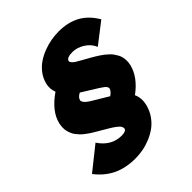

<svg xmlns="http://www.w3.org/2000/svg" viewBox="-286 -988 1358 1358"><g transform="rotate(-45 393.0 -309.0)"><path d="M498 -276.9Q501 -291 487.8 -304.2Q479.5 -312.5 467.8 -319.8Q463.4 -323.2 455.1 -328.6Q446.8 -334 443.8 -335.9L329.1 -407.2Q296.9 -391.1 292 -367.2Q289.6 -358.4 299.8 -344Q310.1 -329.6 337.9 -312L462.9 -236.8Q492.2 -256.3 498 -276.9ZM719.2 -291Q695.8 -194.8 591.8 -118.2Q613.8 -69.8 599.1 -11.2Q587.9 33.7 562.3 70.3Q536.6 106.9 504.2 130.6Q471.7 154.3 432.1 170.7Q392.6 187 354.5 194.1Q316.4 201.2 278.8 201.2Q181.2 201.2 108.9 166.3Q36.6 131.3 -17.1 61L157.2 -78.1Q221.2 18.1 324.2 18.1Q368.2 18.1 373 -4.9Q374 -9.3 370.6 -18.3Q367.2 -27.3 362.8 -32.2Q344.7 -52.7 300.8 -79.1Q283.7 -89.4 248.3 -110.1Q212.9 -130.9 195.8 -141.1Q181.6 -149.9 170.2 -157.7Q158.7 -165.5 144.8 -176.3Q130.9 -187 120.1 -198.2Q109.4 -209.5 98.9 -222.9Q88.4 -236.3 82 -251.2Q75.7 -266.1 71.5 -282.7Q67.4 -299.3 67.9 -318.4Q68.4 -337.4 73.2 -357.9Q96.2 -453.6 211.9 -533.2Q195.3 -574.2 206.1 -620.1Q216.3 -661.6 241.9 -695.6Q267.6 -729.5 300.5 -752Q333.5 -774.4 373.5 -789.8Q413.6 -805.2 452.6 -812Q491.7 -818.8 529.8 -818.8Q620.1 -818.8 687.7 -782.7Q755.4 -746.6 803.2 -666L647.9 -545.9Q627.4 -592.8 583.5 -619.9Q539.6 -647 496.1 -647Q438 -647 431.2 -621.1Q428.2 -607.4 453.1 -587.9Q455.6 -585.9 459.2 -583.5Q462.9 -581.1 467.5 -578.4Q472.2 -575.7 475.1 -574.2Q485.8 -567.4 501 -559.1Q502 -558.6 560.1 -525.9Q576.2 -516.6 585.7 -511Q595.2 -505.4 612.5 -494.1Q629.9 -482.9 640.4 -474.6Q650.9 -466.3 665.8 -452.6Q680.7 -439 689.5 -427Q698.2 -415 707.3 -398.9Q716.3 -382.8 720 -366.7Q723.6 -350.6 723.9 -331.1Q724.1 -311.5 719.2 -291Z"/></g></svg>

Font: Sinkin Sans 900 X Black Italic
Style: Regular
Weight: 950
Italic angle: -112°
Designer: Keith Bates
Foundry: K-Type
Version: Sinkin Sans (version 1.0)  by Keith Bates   •   © 2014   www